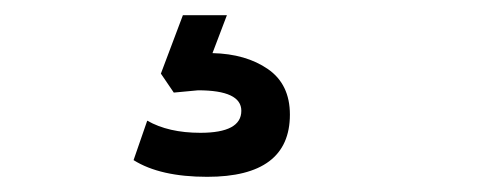

<svg xmlns="http://www.w3.org/2000/svg" viewBox="-20 -20 642 253"><path d="M174 139Q202 155 244 155Q298 155 298 126Q298 99 241 99L209 102L192 77L221 0H279L260 50Q304 51 333 71Q362 91 362 131Q362 213 253 213Q191 213 156 191Z"/></svg>

Font: Coupeur_Texte
Style: Regular
Weight: 400
Designer: Léa Rolland
Version: Version 1.000;PS 001.000;hotconv 1.0.88;makeotf.lib2.5.64775